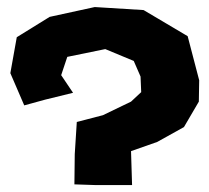

<svg xmlns="http://www.w3.org/2000/svg" viewBox="-20 -531 603 553"><path d="M49.8 -227.5 110.4 -244.1 190.4 -263.7 156.2 -314.5 173.8 -367.2 283.2 -389.6 365.2 -355.5 384.8 -310.5 386.7 -265.6 357.4 -238.3 276.4 -199.2 201.2 -179.7 195.3 -86.9 194.3 0 253.9 2H360.4L357.4 -95.7L432.6 -122.1L509.8 -165L552.7 -238.3L553.7 -299.8L520.5 -426.8L393.6 -502L252.9 -510.7L123 -482.4L28.3 -423.8L9.8 -320.3Z"/></svg>

Font: MaokenAssortedSans-Lite
Style: Lite
Weight: 400
Version: Version 1.400